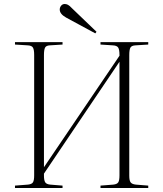

<svg xmlns="http://www.w3.org/2000/svg" viewBox="-20 -941 817 961"><path d="M55 0V-12L120 -17Q139 -19 145 -28.5Q151 -38 151 -63V-666Q151 -692 145 -702.5Q139 -713 119 -714L55 -718V-730H293V-718L229 -714Q211 -713 205.5 -702.5Q200 -692 200 -665V-104L578 -662V-666Q578 -693 571.5 -703Q565 -713 545 -714L483 -718V-730H722V-718L658 -714Q639 -713 633 -703Q627 -693 627 -665V-62Q627 -37 634 -28Q641 -19 660 -17L722 -12V0H483V-12L547 -17Q566 -19 572 -28.5Q578 -38 578 -63V-632L200 -72V-62Q200 -39 206 -29Q212 -19 231 -17L293 -12V0ZM457 -774 311 -853Q279 -871 279 -893Q279 -904 286 -912.5Q293 -921 304 -921Q312 -921 320 -917Q328 -913 341 -899L463 -782Z"/></svg>

Font: Display Extralight
Style: Regular
Weight: 200
Designer: Latin by Veronika Burian and Jose Scaglione. Greek by Irene Vlachou. Cyrillic by Vera Evstafieva.
Foundry: TypeTogether
Version: Version 3.002